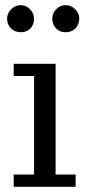

<svg xmlns="http://www.w3.org/2000/svg" viewBox="-20 -720 333 740"><path d="M194.3 -47.4H271.5V0H32.7V-47.4H111.3V-427.2H32.7V-474.1H194.3ZM60.1 -700.2Q80.1 -700.2 95.7 -684.3Q111.3 -668.5 111.3 -648.4Q111.3 -625.5 97.2 -610.6Q83 -595.7 60.1 -595.7Q37.1 -595.7 22.2 -610.6Q7.3 -625.5 7.3 -648.4Q7.3 -668.5 22.9 -684.3Q38.6 -700.2 60.1 -700.2ZM232.9 -700.2Q254.4 -700.2 270 -684.3Q285.6 -668.5 285.6 -648.4Q285.6 -625.5 270.8 -610.6Q255.9 -595.7 232.9 -595.7Q210 -595.7 195.8 -610.6Q181.6 -625.5 181.6 -648.4Q181.6 -668.5 196.5 -684.3Q211.4 -700.2 232.9 -700.2Z"/></svg>

Font: KhunPaOh
Style: Regular
Weight: 400
Designer: Khon Soe Zaw Thu
Version: Version 1.00 July 11, 2016, initial release